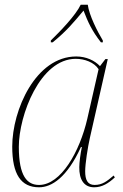

<svg xmlns="http://www.w3.org/2000/svg" viewBox="-20 -786 523 816"><path d="M196 -614V-606H204C265 -656 294 -692 335 -741C354 -692 370 -656 409 -606H417V-614C394 -652 359 -721 353 -766H323C302 -721 235 -652 196 -614ZM146 10C200 10 265 -32 324 -161H328C322 -135 317 -94 317 -76C316 -23 337 10 380 10C414 10 441 -7 468 -32L463 -40C434 -15 414 0 382 0C352 0 342 -22 342 -58C342 -90 353 -160 362 -200L438 -535H428L405 -505C382 -529 346 -546 304 -546C132 -546 32 -319 32 -163C32 -45 69 10 146 10ZM146 0C96 0 60 -36 60 -162C60 -295 150 -536 302 -536C340 -536 380 -521 399 -492L351 -281C319 -142 239 0 146 0Z"/></svg>

Font: Noto Serif Display Thin
Style: Italic
Weight: 100
Italic angle: -12°
Designer: Monotype Design Team
Foundry: Monotype Imaging Inc.
Version: Version 2.009